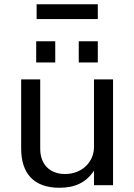

<svg xmlns="http://www.w3.org/2000/svg" viewBox="-20 -875 634 907"><path d="M514 -500H424V-181C424 -109 367 -53 287 -53C217 -53 170 -97 170 -172V-500H80V-174C80 -54 141 12 261 12C336 12 388 -14 424 -69V0H514ZM151 -580H241V-680H151ZM352 -580H442V-680H352ZM442 -785V-855H153V-785Z"/></svg>

Font: Perun
Style: Regular
Weight: 400
Foundry: Copyright (c) Stefan Peev, Context Ltd, 2016
Version: Version 1.089